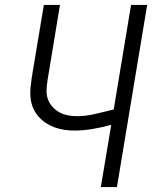

<svg xmlns="http://www.w3.org/2000/svg" viewBox="-20 -755 640 775"><path d="M387 0 429 -251Q392 -241 354.5 -234.5Q317 -228 281 -228Q260 -228 239.5 -231Q219 -234 200 -241Q181 -248 164.5 -259Q148 -270 135 -285Q122 -300 114 -318.5Q106 -337 103.5 -357.5Q101 -378 103 -399Q105 -420 108 -441L157 -735H222L172 -432Q169 -413 168 -393.5Q167 -374 172.5 -357Q178 -340 190 -326Q202 -312 217.5 -303Q233 -294 251.5 -290Q270 -286 289 -286Q289 -286 289 -286Q289 -286 289 -286Q326 -286 364 -295Q402 -304 439 -313L509 -735H574L452 0Z"/></svg>

Font: Iosevka Curly LtExObl
Style: Regular
Weight: 300
Width: 7
Italic angle: -9°
Monospace: yes
Designer: Belleve Invis
Foundry: Belleve Invis
Version: Version 11.1.0; ttfautohint (v1.8.3)